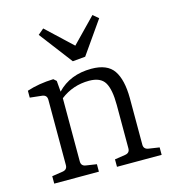

<svg xmlns="http://www.w3.org/2000/svg" viewBox="-98 -719 720 801"><g transform="rotate(-15 262.0 -319.0)"><path d="M374 -638.2 397.9 -618.2 299.8 -478 245.1 -473.1 136.2 -616.2 161.1 -637.2 272 -533.2ZM502 0H309.1V-32.2L354 -39.1Q375 -42 375 -62V-249Q375 -316.4 356.9 -346.7Q338.9 -377 289.1 -377Q219.2 -377 165 -335V-62Q165 -42 185.1 -39.1L231 -32.2V0H38.1V-32.2L84 -39.1Q105 -42 105 -62V-344.2Q105 -364.3 85 -367.2L32.2 -373V-402.8Q84 -419.9 147 -421.9L159.2 -411.1L163.1 -363.8Q219.2 -422.9 311 -422.9Q379.9 -422.9 407.2 -382.8Q434.6 -342.8 435.1 -263.2V-62Q435.1 -42 456.1 -39.1L502 -32.2Z"/></g></svg>

Font: Yrsa-Light
Style: Regular
Weight: 300
Designer: Anna Giedrys (Yrsa+Rasa design), David Brezina (Yrsa art-direction, Rasa art-direction, design)
Foundry: Rosetta Type Foundry
Version: Version 1.001;PS 1.1;hotconv 1.0.88;makeotf.lib2.5.647800